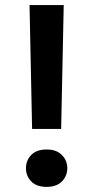

<svg xmlns="http://www.w3.org/2000/svg" viewBox="-20 -731 370 762"><path d="M83 -63.5Q83 -32.7 104 -11Q125 10.7 165 10.7Q204.6 10.7 225.8 -11Q247.1 -32.7 247.1 -63.5Q247.1 -93.8 225.8 -115.7Q204.6 -137.7 165 -137.7Q125 -137.7 104 -116Q83 -94.2 83 -63.5ZM107.4 -219.2H222.7L232.9 -710.9H97.2Z"/></svg>

Font: Roboto Flex
Style: wght 600 wdth 140 opsz 13.0 GRAD 0.00 slnt 0.00 XTRA 468 XOPQ 96 YOPQ 79 YTLC 514 YTUC 712 YTAS 750 YTDE -203.00 YTFI 738
Weight: 600
Width: 8
Designer: Berlow after Robertson
Foundry: Google
Version: Version 3.100